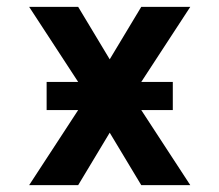

<svg xmlns="http://www.w3.org/2000/svg" viewBox="-20 -540 640 560"><path d="M65 0 208 -219H116V-301H208L65 -520H208L300 -367L392 -520H535L392 -301H484V-219H392L535 0H392L300 -153L208 0Z"/></svg>

Font: Iosevka Fixed Extended
Style: Bold
Weight: 700
Width: 7
Monospace: yes
Designer: Belleve Invis
Foundry: Belleve Invis
Version: Version 24.1.1; ttfautohint (v1.8.4)